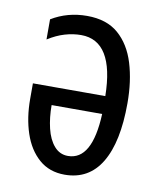

<svg xmlns="http://www.w3.org/2000/svg" viewBox="-68 -601 555 666"><g transform="rotate(10 209.0 -268.0)"><path d="M186 -546Q255 -546 296.5 -510Q338 -474 357 -412Q376 -350 376 -272Q376 -135 332.5 -62.5Q289 10 204 10Q150 10 113.5 -22Q77 -54 59 -108Q41 -162 41 -228V-283H296Q293 -477 177 -477Q149 -477 120 -468.5Q91 -460 61 -441V-512Q117 -546 186 -546ZM118 -220Q118 -176 127 -138.5Q136 -101 155.5 -78.5Q175 -56 204 -56Q289 -56 296 -220Z"/></g></svg>

Font: Noto Sans ExtraCondensed
Style: Regular
Weight: 400
Width: 2
Designer: Monotype Design Team
Foundry: Monotype Imaging Inc.
Version: Version 2.013; ttfautohint (v1.8.4.7-5d5b)